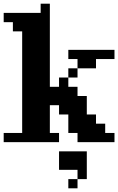

<svg xmlns="http://www.w3.org/2000/svg" viewBox="-20 -770 640 1040"><path d="M399.9 0V-49.8H350.1V-149.9H299.8V-200.2H250V-49.8H299.8V0H0V-49.8H100.1V-600.1H49.8V-649.9H0V-700.2H200.2V-750H250V-299.8H299.8V-350.1H350.1V-399.9H399.9V-450.2H350.1V-500H600.1V-450.2H500V-399.9H399.9V-350.1H350.1V-299.8H399.9V-250H450.2V-149.9H500V-100.1H549.8V-49.8H600.1V0ZM399.9 200.2V149.9H299.8V49.8H450.2V200.2ZM350.1 250V200.2H399.9V250Z"/></svg>

Font: Redaction 50
Style: Bold
Weight: 700
Designer: Jeremy Mickel / Forest Young
Foundry: MCKL
Version: Version 2.001;hotconv 1.0.113;makeotfexe 2.5.65598 DEVELOPME